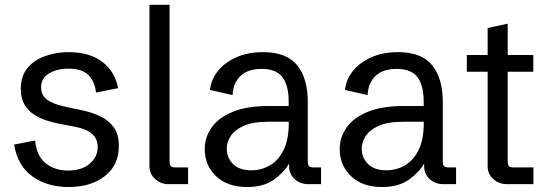

<svg xmlns="http://www.w3.org/2000/svg" viewBox="-20 -752 2237 784"><path d="M259.8 11.7Q174.3 11.7 113.5 -30.8Q52.7 -73.2 37.6 -161.6L123.5 -178.2Q128.9 -116.2 165.8 -85.9Q202.6 -55.7 258.3 -55.7Q313.5 -55.7 346.2 -83.5Q378.9 -111.3 378.9 -151.4Q378.9 -185.5 355.7 -205.6Q332.5 -225.6 288.6 -233.9L224.6 -246.1Q198.7 -251 170.9 -259.8Q143.1 -268.6 118.9 -284.2Q94.7 -299.8 79.8 -325.2Q64.9 -350.6 64.9 -389.2Q64.9 -440.9 92 -473.9Q119.1 -506.8 163.8 -522.9Q208.5 -539.1 260.3 -539.1Q344.7 -539.1 396.7 -500.2Q448.7 -461.4 462.4 -392.1L372.1 -374Q367.2 -418.9 341.3 -445.3Q315.4 -471.7 258.8 -471.7Q213.4 -471.7 180.7 -452.6Q147.9 -433.6 147.9 -395Q147.9 -362.8 172.6 -344.7Q197.3 -326.7 248 -315.9L313 -302.2Q354 -293.9 388.7 -277.6Q423.3 -261.2 444.3 -232.4Q465.3 -203.6 465.3 -156.2Q465.3 -77.6 408.2 -33Q351.1 11.7 259.8 11.7Z M668.5 0Q637.2 0 613.8 -20.8Q590.3 -41.5 590.3 -73.2V-732.4H672.4V-95.2Q672.4 -79.1 677 -73.7Q681.6 -68.4 696.8 -68.4H748V0Z M988.3 11.7Q908.7 11.7 862.3 -32.5Q815.9 -76.7 815.9 -143.6Q815.9 -190.9 843.8 -231Q871.6 -271 929.9 -295.2Q988.3 -319.3 1079.6 -319.3H1158.7V-339.4Q1158.7 -402.8 1133.3 -436.8Q1107.9 -470.7 1048.3 -470.7Q992.2 -470.7 961.9 -441.7Q931.6 -412.6 929.7 -363.8L837.4 -384.8Q841.8 -427.2 869.9 -462.2Q897.9 -497.1 945.1 -518.1Q992.2 -539.1 1054.2 -539.1Q1150.4 -539.1 1193.6 -485.4Q1236.8 -431.6 1236.8 -335.9V-95.2Q1236.8 -79.1 1241.5 -73.7Q1246.1 -68.4 1261.2 -68.4H1291V0H1238.8Q1205.6 0 1183.1 -20.8Q1160.6 -41.5 1160.6 -73.2V-84.5Q1140.6 -48.8 1098.6 -18.6Q1056.6 11.7 988.3 11.7ZM1006.8 -56.6Q1047.4 -56.6 1082 -76.7Q1116.7 -96.7 1137.9 -139.4Q1159.2 -182.1 1159.2 -250.5V-254.9H1076.7Q1011.7 -254.9 974.4 -237.8Q937 -220.7 921.4 -195.6Q905.8 -170.4 905.8 -145.5Q905.8 -108.4 931.2 -82.5Q956.5 -56.6 1006.8 -56.6Z M1539.6 11.7Q1460 11.7 1413.6 -32.5Q1367.2 -76.7 1367.2 -143.6Q1367.2 -190.9 1395 -231Q1422.9 -271 1481.2 -295.2Q1539.6 -319.3 1630.9 -319.3H1710V-339.4Q1710 -402.8 1684.6 -436.8Q1659.2 -470.7 1599.6 -470.7Q1543.5 -470.7 1513.2 -441.7Q1482.9 -412.6 1481 -363.8L1388.7 -384.8Q1393.1 -427.2 1421.1 -462.2Q1449.2 -497.1 1496.3 -518.1Q1543.5 -539.1 1605.5 -539.1Q1701.7 -539.1 1744.9 -485.4Q1788.1 -431.6 1788.1 -335.9V-95.2Q1788.1 -79.1 1792.7 -73.7Q1797.4 -68.4 1812.5 -68.4H1842.3V0H1790Q1756.8 0 1734.4 -20.8Q1711.9 -41.5 1711.9 -73.2V-84.5Q1691.9 -48.8 1649.9 -18.6Q1607.9 11.7 1539.6 11.7ZM1558.1 -56.6Q1598.6 -56.6 1633.3 -76.7Q1668 -96.7 1689.2 -139.4Q1710.4 -182.1 1710.4 -250.5V-254.9H1627.9Q1563 -254.9 1525.6 -237.8Q1488.3 -220.7 1472.7 -195.6Q1457 -170.4 1457 -145.5Q1457 -108.4 1482.4 -82.5Q1507.8 -56.6 1558.1 -56.6Z M2049.3 0Q2018.1 0 1994.6 -20.8Q1971.2 -41.5 1971.2 -73.2V-459H1886.2V-527.3H1971.2V-637.7L2053.2 -655.3V-527.3H2157.7V-459H2053.2V-95.2Q2053.2 -79.1 2057.9 -73.7Q2062.5 -68.4 2077.6 -68.4H2158.2V0Z"/></svg>

Font: Schibsted Grotesk
Style: Regular
Weight: 400
Designer: Bakken & Baeck AS, Henrik Kongsvoll
Foundry: Schibsted ASA
Version: Version 1.100; ttfautohint (v1.8.4.7-5d5b);gftools[0.9.25]